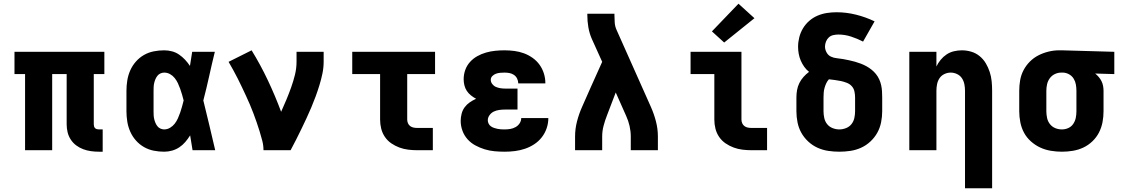

<svg xmlns="http://www.w3.org/2000/svg" viewBox="-20 -809 6040 1034"><path d="M513 8Q491 8 469.5 5Q448 2 428 -5.5Q408 -13 390.5 -26Q373 -39 361 -57.5Q349 -76 344 -97Q339 -118 339 -140V-410H261V0H115V-410H58V-530H542V-410H485V-140Q485 -134 486.5 -128.5Q488 -123 492 -119Q496 -115 501.5 -113.5Q507 -112 513 -112H533V8Z M864 8Q836 8 808 2.5Q780 -3 755.5 -17Q731 -31 712 -52.5Q693 -74 681.5 -100Q670 -126 665.5 -154Q661 -182 661 -210V-320Q661 -348 665.5 -376Q670 -404 681.5 -430Q693 -456 712 -477.5Q731 -499 755.5 -513Q780 -527 808 -532.5Q836 -538 864 -538Q886 -538 906.5 -532.5Q927 -527 944.5 -515Q962 -503 976.5 -487.5Q991 -472 1003 -454Q1006 -473 1009 -492Q1012 -511 1015 -530H1137Q1121 -465 1106.5 -399Q1092 -333 1075 -268Q1092 -201 1107.5 -134Q1123 -67 1139 0H1017Q1014 -20 1010.5 -40Q1007 -60 1004 -80Q992 -61 978 -44.5Q964 -28 946 -16Q928 -4 907 2Q886 8 864 8ZM864 -112Q881 -112 896 -121Q911 -130 921 -143Q931 -156 938 -171.5Q945 -187 950.5 -203Q956 -219 960.5 -235.5Q965 -252 969 -268Q965 -284 960.5 -299.5Q956 -315 950.5 -330.5Q945 -346 938 -361Q931 -376 920.5 -389Q910 -402 895.5 -410Q881 -418 864 -418Q854 -418 844 -413.5Q834 -409 827.5 -400.5Q821 -392 817 -382.5Q813 -373 810.5 -362.5Q808 -352 807.5 -341.5Q807 -331 807 -320V-210Q807 -199 807.5 -188.5Q808 -178 810.5 -167.5Q813 -157 817 -147.5Q821 -138 827.5 -129.5Q834 -121 844 -116.5Q854 -112 864 -112Z M1399 0Q1399 -26 1392.5 -51Q1386 -76 1378.5 -100.5Q1371 -125 1362.5 -149.5Q1354 -174 1345 -198Q1336 -222 1326 -245.5Q1316 -269 1305 -292.5Q1294 -316 1283 -339.5Q1272 -363 1260.5 -385.5Q1249 -408 1236.5 -431Q1224 -454 1211 -476L1335 -538Q1383 -460 1422.5 -376.5Q1462 -293 1494 -207Q1509 -240 1522.5 -272.5Q1536 -305 1548 -338.5Q1560 -372 1568.5 -406.5Q1577 -441 1577 -477V-530H1723V-477Q1723 -445 1716.5 -413.5Q1710 -382 1700.5 -351Q1691 -320 1680 -290Q1669 -260 1656.5 -230.5Q1644 -201 1630.5 -172Q1617 -143 1603 -114Q1589 -85 1574.5 -56.5Q1560 -28 1545 0Z M2227 0Q2203 0 2178.5 -3Q2154 -6 2131 -14.5Q2108 -23 2087.5 -37Q2067 -51 2053 -71.5Q2039 -92 2033 -116Q2027 -140 2027 -165V-410H1877V-530H2323V-410H2173V-165Q2173 -155 2177 -145.5Q2181 -136 2189 -130Q2197 -124 2207 -122Q2217 -120 2227 -120H2311V0Z M2698 8Q2671 8 2643.5 5.5Q2616 3 2590 -5Q2564 -13 2540 -26Q2516 -39 2498 -59Q2480 -79 2470.5 -105Q2461 -131 2461 -158Q2461 -177 2466 -196.5Q2471 -216 2482.5 -231.5Q2494 -247 2510 -258Q2526 -269 2544 -277Q2529 -285 2516 -295.5Q2503 -306 2494 -319.5Q2485 -333 2481 -349.5Q2477 -366 2477 -382Q2477 -408 2485.5 -432Q2494 -456 2511 -475Q2528 -494 2550.5 -506.5Q2573 -519 2597.5 -526Q2622 -533 2647 -535.5Q2672 -538 2697 -538Q2724 -538 2750.5 -534.5Q2777 -531 2801.5 -522Q2826 -513 2848 -497.5Q2870 -482 2885.5 -460.5Q2901 -439 2909 -413.5Q2917 -388 2917 -361Q2917 -361 2917 -360.5Q2917 -360 2917 -360H2771Q2771 -360 2771 -360Q2771 -360 2771 -360Q2771 -373 2765 -385.5Q2759 -398 2748 -405.5Q2737 -413 2724 -415.5Q2711 -418 2697 -418Q2686 -418 2674 -417Q2662 -416 2651 -412Q2640 -408 2631.5 -399.5Q2623 -391 2623 -379Q2623 -367 2631 -356.5Q2639 -346 2650.5 -341Q2662 -336 2674.5 -334Q2687 -332 2700 -332H2767V-219H2700Q2685 -219 2669.5 -217Q2654 -215 2640 -208.5Q2626 -202 2616.5 -189Q2607 -176 2607 -161Q2607 -152 2611.5 -143Q2616 -134 2624 -128.5Q2632 -123 2641 -120Q2650 -117 2659.5 -115Q2669 -113 2678.5 -112.5Q2688 -112 2698 -112Q2713 -112 2728 -114.5Q2743 -117 2756.5 -124.5Q2770 -132 2778.5 -145Q2787 -158 2787 -173H2933Q2933 -145 2924 -118.5Q2915 -92 2898 -70Q2881 -48 2857.5 -32.5Q2834 -17 2807.5 -8Q2781 1 2753.5 4.5Q2726 8 2698 8Z M3077 0V-74Q3077 -115 3087.5 -155.5Q3098 -196 3115 -234L3161 -338L3223 -476L3167 -600Q3154 -630 3148.5 -662.5Q3143 -695 3143 -728V-735H3289V-728Q3289 -708 3290.5 -687.5Q3292 -667 3300 -649L3485 -234Q3502 -196 3512.5 -155.5Q3523 -115 3523 -74V0H3377V-74Q3377 -102 3370.5 -130.5Q3364 -159 3352 -185L3296 -311L3249 -188Q3238 -160 3230.5 -131.5Q3223 -103 3223 -74V0Z M4027 0Q4003 0 3978.5 -3Q3954 -6 3931 -14.5Q3908 -23 3887.5 -37Q3867 -51 3853 -71.5Q3839 -92 3833 -116Q3827 -140 3827 -165V-410H3699V-530H3973V-165Q3973 -155 3977 -145.5Q3981 -136 3989 -130Q3997 -124 4007 -122Q4017 -120 4027 -120H4111V0ZM3880 -580 3814 -640 3957 -789 4043 -711Z M4500 8Q4470 8 4440 3.5Q4410 -1 4382.5 -13.5Q4355 -26 4332.5 -47Q4310 -68 4295.5 -94Q4281 -120 4275 -150Q4269 -180 4269 -210V-284Q4269 -304 4272.5 -324Q4276 -344 4285 -362Q4294 -380 4307.5 -395Q4321 -410 4337 -422Q4322 -434 4311 -449.5Q4300 -465 4292.5 -482.5Q4285 -500 4281.5 -519Q4278 -538 4278 -557Q4278 -583 4284.5 -608.5Q4291 -634 4304.5 -656.5Q4318 -679 4338 -696.5Q4358 -714 4382.5 -724.5Q4407 -735 4433 -739Q4459 -743 4485 -743Q4538 -743 4590 -730Q4642 -717 4690 -694L4628 -585Q4597 -601 4563.5 -612Q4530 -623 4495 -623Q4482 -623 4468 -620Q4454 -617 4444 -608Q4434 -599 4428.5 -585.5Q4423 -572 4423 -558Q4423 -542 4431.5 -526.5Q4440 -511 4455 -504Q4470 -497 4486.5 -495.5Q4503 -494 4519.5 -491Q4536 -488 4552.5 -484.5Q4569 -481 4585 -476.5Q4601 -472 4616.5 -466Q4632 -460 4646.5 -452Q4661 -444 4674 -433.5Q4687 -423 4697.5 -410Q4708 -397 4715 -381.5Q4722 -366 4725.5 -350Q4729 -334 4730 -317Q4731 -300 4731 -284V-210Q4731 -180 4725 -150Q4719 -120 4704.5 -94Q4690 -68 4667.5 -47Q4645 -26 4617.5 -13.5Q4590 -1 4560 3.5Q4530 8 4500 8ZM4500 -112Q4518 -112 4536 -119Q4554 -126 4565.5 -140.5Q4577 -155 4581 -173.5Q4585 -192 4585 -210V-284Q4585 -300 4581.5 -316.5Q4578 -333 4567 -345Q4556 -357 4540.5 -363Q4525 -369 4509 -372.5Q4493 -376 4476.5 -378Q4460 -380 4444 -382Q4435 -372 4429.5 -360Q4424 -348 4420.5 -335.5Q4417 -323 4416 -310Q4415 -297 4415 -284V-210Q4415 -192 4419 -173.5Q4423 -155 4434.5 -140.5Q4446 -126 4464 -119Q4482 -112 4500 -112Z M5177 205V-320Q5177 -338 5173.5 -355.5Q5170 -373 5160.5 -387.5Q5151 -402 5134.5 -410Q5118 -418 5100 -418Q5082 -418 5065.5 -410Q5049 -402 5039.5 -387.5Q5030 -373 5026.5 -355.5Q5023 -338 5023 -320V0H4877V-530H5023V-451Q5032 -470 5046 -487Q5060 -504 5078 -516Q5096 -528 5117.5 -533Q5139 -538 5160 -538Q5186 -538 5211 -530.5Q5236 -523 5256 -506.5Q5276 -490 5289 -468Q5302 -446 5310 -421.5Q5318 -397 5320.5 -371.5Q5323 -346 5323 -320V205Z M5699 8Q5669 8 5639 3Q5609 -2 5582 -14.5Q5555 -27 5532 -47.5Q5509 -68 5495 -94Q5481 -120 5475 -150Q5469 -180 5469 -210V-320Q5469 -349 5474 -377.5Q5479 -406 5492.5 -431.5Q5506 -457 5526.5 -477.5Q5547 -498 5572.5 -511Q5598 -524 5626.5 -531Q5655 -538 5683 -538Q5688 -538 5692 -538Q5696 -538 5700 -538L5981 -530V-410L5878 -413Q5888 -405 5897 -394.5Q5906 -384 5912 -372Q5918 -360 5920.5 -346.5Q5923 -333 5923 -320V-210Q5923 -180 5917.5 -151Q5912 -122 5898.5 -95.5Q5885 -69 5863 -48Q5841 -27 5814.5 -14.5Q5788 -2 5758.5 3Q5729 8 5699 8ZM5699 -112Q5717 -112 5733.5 -119.5Q5750 -127 5760 -142Q5770 -157 5773.5 -174.5Q5777 -192 5777 -210V-320Q5777 -337 5774 -354Q5771 -371 5762 -385.5Q5753 -400 5738 -408.5Q5723 -417 5706 -418H5700Q5699 -418 5697.5 -418Q5696 -418 5695 -418Q5677 -418 5660.5 -410Q5644 -402 5633.5 -387.5Q5623 -373 5619 -355.5Q5615 -338 5615 -320V-210Q5615 -192 5619 -173.5Q5623 -155 5634.5 -140.5Q5646 -126 5663 -119Q5680 -112 5699 -112Z"/></svg>

Font: Iosevka Curly Heavy Extended
Style: Regular
Weight: 900
Width: 7
Monospace: yes
Designer: Belleve Invis
Foundry: Belleve Invis
Version: Version 11.1.0; ttfautohint (v1.8.3)